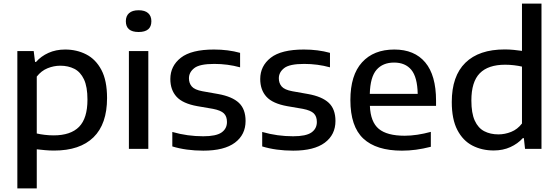

<svg xmlns="http://www.w3.org/2000/svg" viewBox="-20 -828 3108 1068"><path d="M76.5 220V-544H167.5L175 -483.5H180.5Q208 -515 249.5 -533.8Q291 -552.5 342.5 -552.5Q406.5 -552.5 459.5 -525.5Q512.5 -498.5 544 -439.2Q575.5 -380 575.5 -282.5Q575.5 -138 500 -64.2Q424.5 9.5 281 9.5Q255 9.5 230.2 7.2Q205.5 5 184.5 2.5V220ZM278.5 -75Q373 -75 419.8 -122.5Q466.5 -170 466.5 -274Q466.5 -345.5 447 -386.8Q427.5 -428 393.5 -445.2Q359.5 -462.5 315.5 -462.5Q279.5 -462.5 244.8 -448.5Q210 -434.5 184.5 -402V-85.5Q203.5 -81 228.5 -78Q253.5 -75 278.5 -75Z M697 0V-544H805V0ZM751 -650Q680 -650 680 -710Q680 -739 698 -755Q716 -771 751 -771Q786 -771 804 -755Q822 -739 822 -710Q822 -650 751 -650Z M1111 10Q1015 10 938.5 -13.5V-94Q982 -81.5 1024.5 -75.8Q1067 -70 1110.5 -70Q1182 -70 1212.2 -91Q1242.5 -112 1242.5 -149.5Q1242.5 -180.5 1225.5 -197.2Q1208.5 -214 1165 -222.5L1077.5 -237.5Q996.5 -252 962 -290Q927.5 -328 927.5 -388.5Q927.5 -461 986 -506.8Q1044.5 -552.5 1170.5 -552.5Q1249 -552.5 1315.5 -534V-453.5Q1246.5 -472.5 1172 -472.5Q1090.5 -472.5 1060.8 -449.2Q1031 -426 1031 -392.5Q1031 -365.5 1046.8 -347Q1062.5 -328.5 1106 -320.5L1193.5 -305Q1271.5 -291 1308.8 -256Q1346 -221 1346 -155Q1346 -78.5 1286.5 -34.2Q1227 10 1111 10Z M1611 10Q1515 10 1438.5 -13.5V-94Q1482 -81.5 1524.5 -75.8Q1567 -70 1610.5 -70Q1682 -70 1712.2 -91Q1742.5 -112 1742.5 -149.5Q1742.5 -180.5 1725.5 -197.2Q1708.5 -214 1665 -222.5L1577.5 -237.5Q1496.5 -252 1462 -290Q1427.5 -328 1427.5 -388.5Q1427.5 -461 1486 -506.8Q1544.5 -552.5 1670.5 -552.5Q1749 -552.5 1815.5 -534V-453.5Q1746.5 -472.5 1672 -472.5Q1590.5 -472.5 1560.8 -449.2Q1531 -426 1531 -392.5Q1531 -365.5 1546.8 -347Q1562.5 -328.5 1606 -320.5L1693.5 -305Q1771.5 -291 1808.8 -256Q1846 -221 1846 -155Q1846 -78.5 1786.5 -34.2Q1727 10 1611 10Z M2216 10Q2073 10 2001 -57.2Q1929 -124.5 1929 -271.5Q1929 -410 1993.8 -481.2Q2058.5 -552.5 2173.5 -552.5Q2285.5 -552.5 2345.5 -480.8Q2405.5 -409 2405.5 -268.5V-239H2037.5Q2041 -149.5 2087 -111.2Q2133 -73 2231 -73Q2264.5 -73 2301.2 -78.5Q2338 -84 2376.5 -94.5V-11.5Q2333 -0.5 2293.8 4.8Q2254.5 10 2216 10ZM2172 -480Q2109.5 -480 2074.5 -439.8Q2039.5 -399.5 2037 -306H2303.5Q2301.5 -399 2268 -439.5Q2234.5 -480 2172 -480Z M2726 9Q2660.5 9 2607.8 -18.2Q2555 -45.5 2524 -105Q2493 -164.5 2493 -260.5Q2493 -405 2568.8 -479Q2644.5 -553 2787.5 -553Q2813 -553 2838 -550.5Q2863 -548 2883.5 -545V-808H2992V0H2900.5L2894 -59.5H2888Q2860 -28.5 2818.8 -9.8Q2777.5 9 2726 9ZM2752.5 -80.5Q2788.5 -80.5 2823.5 -94.5Q2858.5 -108.5 2883.5 -141V-457.5Q2864.5 -462 2839.8 -465Q2815 -468 2790 -468Q2695.5 -468 2648.8 -420.5Q2602 -373 2602 -269Q2602 -198.5 2620.8 -157.2Q2639.5 -116 2673.5 -98.2Q2707.5 -80.5 2752.5 -80.5Z"/></svg>

Font: Encode Sans SemiExpanded SemiExpanded Medium
Style: Regular
Weight: 500
Width: 6
Designer: Multiple Designers
Foundry: Impallari Type
Version: Version 3.000; ttfautohint (v1.8.3) -l 8 -r 50 -G 200 -x 14 